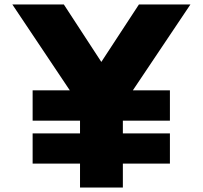

<svg xmlns="http://www.w3.org/2000/svg" viewBox="-20 -845 914 865"><path d="M340.5 0V-108H127V-244H340.5V-301.5H127V-438H294.5L35.5 -825H267.5L436.5 -566L606 -825H838L578.5 -438H745.5V-301.5H533.5V-244H745.5V-108H533.5V0Z"/></svg>

Font: Spartan Thin ExtraBold
Style: Regular
Weight: 800
Version: Version 1.004